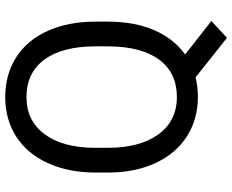

<svg xmlns="http://www.w3.org/2000/svg" viewBox="-96 -664 881 728"><g transform="rotate(-90 344.0 -300.5)"><path d="M625.5 -332.5Q625.5 -229.5 592.8 -155Q560.1 -80.6 501 -38.6L627.9 61L564 120.1L414.1 1Q378.9 9.8 339.8 9.8Q255.9 9.8 190.9 -31.5Q126 -72.8 90.1 -149.2Q54.2 -225.6 53.2 -326.2V-377.4Q53.2 -480 88.9 -558.6Q124.5 -637.2 189.7 -679Q254.9 -720.7 338.9 -720.7Q424.8 -720.7 490 -679.2Q555.2 -637.7 590.3 -559.8Q625.5 -481.9 625.5 -377.9ZM531.7 -378.4Q531.7 -503.9 481.7 -572Q431.6 -640.1 338.9 -640.1Q250.5 -640.1 199.5 -572.5Q148.4 -504.9 147 -384.8V-332.5Q147 -210.4 198 -140.1Q249 -69.8 339.8 -69.8Q430.7 -69.8 480.5 -136Q530.3 -202.1 531.7 -325.7Z"/></g></svg>

Font: SteelSelectRoboto
Style: Roboto-Regular
Weight: 400
Designer: Google
Version: Version 2.137; 2017